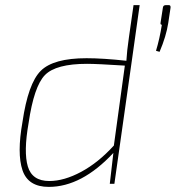

<svg xmlns="http://www.w3.org/2000/svg" viewBox="-20 -720 688 752"><path d="M630 -700H641Q649 -700 648 -690L639 -630Q631 -578 605 -517L591 -521Q605 -567 614 -623Q607 -623 609 -632L618 -690Q619 -700 630 -700ZM527 -700 496 -480 428 0H410L424 -121Q300 12 171 12Q90 12 68 -53.5Q46 -119 68 -242Q90 -393 139.5 -442.5Q189 -492 319 -492Q383 -492 475 -482Q477 -519 485 -574L503 -700ZM426 -150 469 -463Q360 -470 321 -470Q199 -470 156 -426Q113 -382 92 -238Q72 -125 89 -68Q106 -11 173 -11Q231 -11 298 -47Q365 -83 426 -150Z"/></svg>

Font: Exo 2.0 Thin
Style: Italic
Weight: 250
Italic angle: -8°
Designer: Natanael Gama
Version: Version 1.001;PS 001.001;hotconv 1.0.70;makeotf.lib2.5.58329